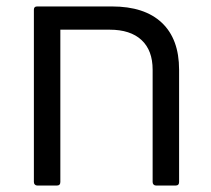

<svg xmlns="http://www.w3.org/2000/svg" viewBox="-20 -575 655 595"><path d="M327 -555Q428 -555 481.5 -504.5Q535 -454 535 -359V-11Q535 0 524 0H464Q459 0 456 -3Q453 -6 453 -11V-359Q453 -419 418.5 -451Q384 -483 320 -483H167V-11Q167 0 156 0H96Q91 0 88 -3Q85 -6 85 -11V-545Q85 -555 95 -555Z"/></svg>

Font: LINE Seed Sans TH
Style: Regular
Weight: 400
Designer: Dalton Maag Ltd | Thai characters by Cadson Demak Co.,Ltd.
Foundry: Dalton Maag Ltd
Version: Version 1.002